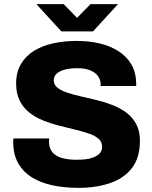

<svg xmlns="http://www.w3.org/2000/svg" viewBox="-20 -897 737 929"><path d="M360 12Q295 12 238 0.5Q181 -11 137.5 -37Q94 -63 69 -105.5Q44 -148 44 -210Q44 -214 44 -219Q44 -224 45 -227H218Q218 -224 217.5 -219.5Q217 -215 217 -212Q217 -180 233.5 -160.5Q250 -141 280 -132.5Q310 -124 350 -124Q372 -124 391 -126Q410 -128 425 -133Q440 -138 451.5 -145.5Q463 -153 468.5 -163.5Q474 -174 474 -188Q474 -211 456.5 -226Q439 -241 409.5 -251Q380 -261 343 -270Q306 -279 266 -289Q226 -299 189 -314Q152 -329 122.5 -352Q93 -375 75.5 -409.5Q58 -444 58 -493Q58 -547 81 -586.5Q104 -626 144.5 -651Q185 -676 238 -687.5Q291 -699 351 -699Q410 -699 461.5 -687Q513 -675 553 -649.5Q593 -624 615.5 -585.5Q638 -547 639 -493V-481H467V-488Q467 -511 454.5 -528.5Q442 -546 417 -556.5Q392 -567 355 -567Q318 -567 292.5 -560Q267 -553 253.5 -540Q240 -527 240 -509Q240 -487 257.5 -473Q275 -459 305 -449Q335 -439 372 -430.5Q409 -422 448.5 -412.5Q488 -403 525 -388.5Q562 -374 592 -351.5Q622 -329 639.5 -296Q657 -263 657 -216Q657 -134 618.5 -84Q580 -34 512.5 -11Q445 12 360 12ZM156 -877H288L382 -781H324L418 -877H551L430 -745H277Z"/></svg>

Font: Archivo SemiBold ExtraBold
Style: Regular
Weight: 800
Version: Version 2.001